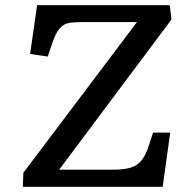

<svg xmlns="http://www.w3.org/2000/svg" viewBox="-20 -720 719 740"><path d="M641 -645 208 -66H416Q458 -66 484 -74Q510 -82 526.5 -103Q543 -124 555 -163L570 -209H636L607 0H68L70 -54L508 -635H300Q268 -635 246.5 -631.5Q225 -628 209.5 -610Q194 -592 180 -550L164 -502L96 -512L123 -700H634Z"/></svg>

Font: Literata 7pt Medium
Style: Italic
Weight: 500
Italic angle: -2°
Designer: Latin by Veronika Burian and Jose Scaglione. Greek by Irene Vlachou. Cyrillic by Vera Evstafieva
Foundry: TypeTogether
Version: Version 3.002